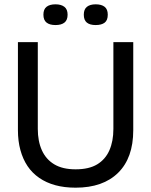

<svg xmlns="http://www.w3.org/2000/svg" viewBox="-20 -855 700 889"><path d="M330 14Q278 14 236 2.5Q194 -9 161.5 -31.5Q129 -54 107.5 -86Q86 -118 74.5 -160Q63 -202 63 -252V-660H155V-258Q155 -201 174 -159Q193 -117 231.5 -94Q270 -71 330 -71Q392 -71 430 -94Q468 -117 486.5 -159Q505 -201 505 -258V-660H597V-252Q597 -124 527 -55Q457 14 330 14ZM423 -739Q396 -739 382 -750.5Q368 -762 368 -787Q368 -812 382.5 -823.5Q397 -835 423 -835Q450 -835 464.5 -823.5Q479 -812 479 -787Q479 -761 464.5 -750Q450 -739 423 -739ZM237 -739Q210 -739 195.5 -750.5Q181 -762 181 -787Q181 -812 195.5 -823.5Q210 -835 237 -835Q263 -835 278 -823.5Q293 -812 293 -787Q293 -762 278.5 -750.5Q264 -739 237 -739Z"/></svg>

Font: Bricolage Grotesque 60pt
Style: Regular
Weight: 400
Version: Version 1.001;gftools[0.9.33.dev8+g029e19f]